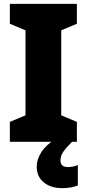

<svg xmlns="http://www.w3.org/2000/svg" viewBox="-20 -734 448 994"><path d="M378 0H31V-103L112 -137V-577L31 -611V-714H378V-611L297 -577V-137L378 -103ZM293 96Q293 131 332 131Q345 131 359.5 128Q374 125 383 120V226Q369 232 348.5 236Q328 240 302 240Q243 240 206.5 210Q170 180 170 128Q170 94 192 57Q214 20 275 -22L353 0Q320 33 306.5 53.5Q293 74 293 96Z"/></svg>

Font: Noto Sans Ethiopic SemiCondensed Black
Style: Regular
Weight: 900
Width: 4
Designer: Monotype Design Team
Foundry: Monotype Imaging Inc.
Version: Version 2.102; ttfautohint (v1.8.4.7-5d5b)